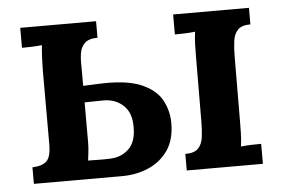

<svg xmlns="http://www.w3.org/2000/svg" viewBox="-42 -556 903 613"><g transform="rotate(-5 409.5 -250.0)"><path d="M43 0V-53Q74 -54 88.5 -67.5Q103 -81 103 -122V-357Q103 -374 104 -396Q105 -418 107 -439Q91 -437 73 -436.5Q55 -436 43 -436V-500H286V-447Q258 -447 245 -434.5Q232 -422 229 -402Q226 -382 227 -358V-298L275 -300Q362 -304 410 -284.5Q458 -265 477.5 -230.5Q497 -196 497 -155Q497 -102 473.5 -68Q450 -34 411 -17Q372 0 325 0ZM533 0V-53Q562 -53 574.5 -66Q587 -79 590 -101.5Q593 -124 593 -153L594 -357Q594 -374 594.5 -396Q595 -418 598 -439Q581 -437 563.5 -436.5Q546 -436 533 -436V-500H776V-447Q748 -447 735.5 -434Q723 -421 720 -398.5Q717 -376 717 -347L716 -143Q716 -126 715.5 -104Q715 -82 712 -61Q728 -63 746 -63.5Q764 -64 777 -64V0ZM222 -59Q242 -59 259 -58.5Q276 -58 293 -59Q328 -60 352 -82.5Q376 -105 376 -151Q377 -198 351.5 -222Q326 -246 288 -246Q268 -246 255 -245.5Q242 -245 227 -245V-118Q227 -99 225 -84.5Q223 -70 222 -59Z"/></g></svg>

Font: Lora SemiBold
Style: Regular
Weight: 600
Designer: Olga Karpushina, Alexei Vanyashin (Cyrillic)
Foundry: Cyreal
Version: Version 3.011; ttfautohint (v1.8.4.7-5d5b)